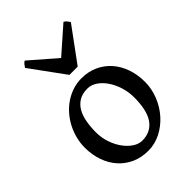

<svg xmlns="http://www.w3.org/2000/svg" viewBox="-216 -827 941 941"><g transform="rotate(-45 255.0 -356.5)"><path d="M382.3 -219.7Q382.3 -258.3 371.1 -293.2Q359.9 -328.1 341.6 -354.7Q323.2 -381.3 299.6 -397Q275.9 -412.6 251 -412.6Q215.8 -412.6 192.4 -398.7Q168.9 -384.8 154.8 -360.4Q140.6 -335.9 134.5 -302.7Q128.4 -269.5 128.4 -231Q128.4 -192.4 140.4 -158Q152.3 -123.5 171.4 -97.7Q190.4 -71.8 213.9 -56.6Q237.3 -41.5 259.8 -41.5Q292.5 -41.5 315.7 -54Q338.9 -66.4 353.8 -89.4Q368.7 -112.3 375.5 -145.5Q382.3 -178.7 382.3 -219.7ZM473.6 -236.8Q473.6 -188 455.3 -142.6Q437 -97.2 405.8 -62.3Q374.5 -27.3 333.3 -6.3Q292 14.6 246.1 14.6Q198.2 14.6 159.7 -2.9Q121.1 -20.5 93.8 -51.3Q66.4 -82 51.5 -124.5Q36.6 -167 36.6 -216.8Q36.6 -249 44.7 -280.3Q52.7 -311.5 67.4 -339.6Q82 -367.7 102.8 -391.4Q123.5 -415 148.9 -432.1Q174.3 -449.2 203.6 -459Q232.9 -468.8 265.1 -468.8Q312.5 -468.8 350.8 -451.2Q389.2 -433.6 416.5 -402.6Q443.8 -371.6 458.7 -329.1Q473.6 -286.6 473.6 -236.8ZM293 -522H235.8L106 -700.2Q112.8 -710 117.4 -716.1Q122.1 -722.2 130.4 -726.6L265.6 -609.4L398.9 -726.6Q407.2 -722.2 412.4 -716.1Q417.5 -710 423.8 -700.2Z"/></g></svg>

Font: Gentium Book Basic
Style: Regular
Weight: 400
Designer: J. Victor Gaultney and Annie Olsen
Foundry: SIL International
Version: Version 1.102; 2013; Maintenance release